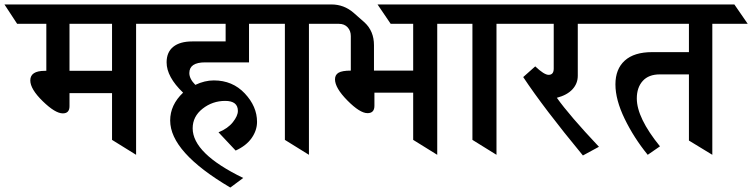

<svg xmlns="http://www.w3.org/2000/svg" viewBox="-97 -695 3377 862"><path d="M104 -377H111V-588H-20L-77 -675H613L670 -588H514V0L406 -67V-277H215V-218Q215 -186 185 -186Q151 -186 95 -240.5Q39 -295 39 -334Q39 -377 104 -377ZM215 -588V-377H406V-588Z M971 -197Q971 -242 914 -242Q857 -242 812.5 -207Q768 -172 768 -119Q768 -6 995 104L937 147Q667 -12 667 -154Q667 -224 725 -279Q651 -350 651 -415Q651 -461 681 -485Q711 -509 766 -509H916V-588H583L523 -675H1123L1183 -588H1021V-415H824Q753 -415 753 -367Q753 -341 780 -314Q822 -334 863 -334Q947 -334 1002 -275.5Q1057 -217 1057 -148Q1057 -110 1033 -75.5Q1009 -41 961 -19L884 -101Q926 -118 948.5 -146.5Q971 -175 971 -197Z M1290 -588V0L1182 -67V-588H1080L1033 -675H1389L1436 -588Z M1866 -588V0L1758 -67V-279H1584V-220Q1584 -187 1553 -187Q1519 -187 1463 -243.5Q1407 -300 1407 -339Q1407 -359 1423 -368.5Q1439 -378 1478 -378V-533Q1478 -557 1463.5 -572.5Q1449 -588 1425 -588H1349L1290 -675H1391Q1447 -675 1490 -638L1540 -594Q1582 -555 1582 -492V-378H1758V-588H1657L1598 -675H1965L2024 -588Z M2132 -588V0L2024 -67V-588H1922L1875 -675H2231L2278 -588Z M2497 -588V-355Q2497 -320 2473 -294Q2449 -268 2403 -256Q2459 -177 2592 -36L2520 3Q2344 -210 2252 -349L2306 -397Q2346 -359 2366 -359Q2389 -359 2389 -387V-588H2191L2131 -675H2629L2688 -588Z M3101 -588V0L2996 -64V-361H2865Q2815 -361 2788.5 -331.5Q2762 -302 2762 -253Q2762 -166 2866 -38L2811 0Q2749 -76 2707.5 -161.5Q2666 -247 2666 -316Q2666 -385 2708 -423Q2750 -461 2831 -461H2996V-588H2589L2529 -675H3200L3260 -588Z"/></svg>

Font: Halant SemiBold
Style: Regular
Weight: 600
Designer: Hitesh Malaviya (Devanagari), Satya Rajpurohit (Latin)
Foundry: Indian Type Foundry
Version: Version 1.101;PS 1.0;hotconv 1.0.78;makeotf.lib2.5.61930; tt